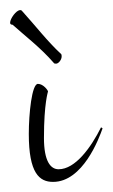

<svg xmlns="http://www.w3.org/2000/svg" viewBox="-42 -369 223 380"><path d="M33 -203C21 -203 15 -144 15 -104C15 -26 36 -9 63 -9C122 -9 154 -95 161 -115L158 -117C138 -77 107 -34 74 -34C58 -34 45 -50 45 -96C45 -165 53 -187 53 -188C53 -190 44 -203 33 -203ZM-17 -320C5 -300 38 -275 64 -245C65 -243 67 -243 69 -243C74 -243 80 -251 80 -257C80 -259 80 -261 79 -262C51 -288 30 -316 1 -348C0 -349 -1 -349 -2 -349C-10 -349 -22 -332 -22 -324C-22 -322 -21 -320 -17 -320Z"/></svg>

Font: Stalemate
Style: Regular
Weight: 400
Designer: Astigmatic (AOETI)
Foundry: Astigmatic (AOETI)
Version: Version 001.000